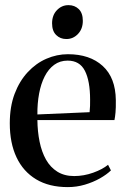

<svg xmlns="http://www.w3.org/2000/svg" viewBox="-20 -734 498 765"><path d="M250 11.5Q175.5 11.5 124 -19.5Q72.5 -50.5 45.8 -107.2Q19 -164 19 -242.5Q19 -309 38.2 -360Q57.5 -411 90.5 -446.5Q123.5 -482 165 -500Q206.5 -518 250.5 -518Q338 -518 389.2 -471.2Q440.5 -424.5 441.5 -335Q442 -304 440.2 -285.5Q438.5 -267 436 -255.5H129Q129.5 -209.5 137.8 -169.2Q146 -129 163.2 -98.2Q180.5 -67.5 208.5 -50Q236.5 -32.5 275.5 -32.5Q314 -32.5 351.5 -46Q389 -59.5 410.5 -77.5L422 -55Q405 -38.5 378 -23.2Q351 -8 318 1.8Q285 11.5 250 11.5ZM129 -278 337 -287Q338.5 -300.5 338.8 -312.2Q339 -324 339 -336.5Q339 -411.5 318.2 -452Q297.5 -492.5 249.5 -492.5Q219 -492.5 196 -475.8Q173 -459 158 -429.5Q143 -400 135.8 -361Q128.5 -322 129 -278ZM244 -578.5Q220 -578.5 203.8 -594.5Q187.5 -610.5 187.5 -641Q187.5 -673.5 206.8 -693.5Q226 -713.5 252.5 -713.5H253.5Q277.5 -713.5 293.8 -697.8Q310 -682 310 -651Q310 -619 290.8 -598.8Q271.5 -578.5 245 -578.5Z"/></svg>

Font: Merriweather 144pt
Style: Regular
Weight: 400
Version: Version 2.100